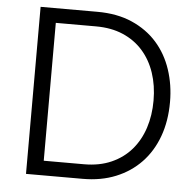

<svg xmlns="http://www.w3.org/2000/svg" viewBox="-51 -761 817 813"><g transform="rotate(5 357.5 -355.0)"><path d="M89 0V-710H330Q415 -710 478.5 -682Q542 -654 584.5 -606Q627 -558 648.5 -493.5Q670 -429 670 -356Q670 -275 646 -209.5Q622 -144 577.5 -97.5Q533 -51 470.5 -25.5Q408 0 330 0ZM600 -356Q600 -420 582 -473.5Q564 -527 529.5 -566Q495 -605 445 -626.5Q395 -648 330 -648H159V-62H330Q396 -62 446.5 -84.5Q497 -107 531 -146.5Q565 -186 582.5 -239.5Q600 -293 600 -356Z"/></g></svg>

Font: IngvarSans
Style: Regular
Weight: 400
Version: Version 1.000